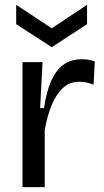

<svg xmlns="http://www.w3.org/2000/svg" viewBox="-20 -774 430 794"><path d="M73 0V-274V-517H156L146 -327H162Q171 -390 190 -435.5Q209 -481 240.5 -505Q272 -529 317 -529Q329 -529 342.5 -527.5Q356 -526 372 -520L367 -424Q352 -430 336.5 -433Q321 -436 308 -436Q268 -436 240 -410Q212 -384 193.5 -339Q175 -294 165 -236V0ZM47 -754 194 -657 340 -754V-674L194 -579L47 -674Z"/></svg>

Font: Bricolage Grotesque 28pt
Style: Regular
Weight: 400
Version: Version 1.001;gftools[0.9.33.dev8+g029e19f]